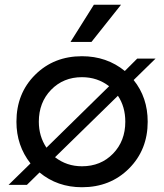

<svg xmlns="http://www.w3.org/2000/svg" viewBox="-20 -776 689 806"><path d="M324 10Q221 10 146 -52L93 0H16L108 -90Q49 -165 49 -265Q49 -384 127.5 -462Q206 -540 324 -540Q428 -540 504 -478L556 -530H633L541 -440Q600 -367 600 -265Q600 -147 521.5 -68.5Q443 10 324 10ZM143 -265Q143 -204 175 -156L438 -414Q389 -452 324 -452Q246 -452 194.5 -399Q143 -346 143 -265ZM324 -78Q403 -78 454.5 -131Q506 -184 506 -265Q506 -328 475 -374L211 -116Q260 -78 324 -78ZM374 -756H488L364 -600H276Z"/></svg>

Font: Roundo Medium
Style: Regular
Weight: 500
Designer: Namrata Goyal (Gurmukhi), Shiva Nallaperumal (Latin)
Foundry: Indian Type Foundry
Version: Version 1.000;PS 1.0;hotconv 1.0.88;makeotf.lib2.5.647800